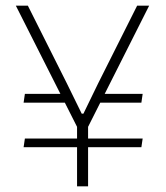

<svg xmlns="http://www.w3.org/2000/svg" viewBox="-20 -659 587 679"><path d="M320 -296 331 -327H484.5L480 -296ZM68 -169H484.5L480 -138.5H63.5ZM214.5 -327 225.5 -296H63.5L68 -327ZM254.5 -206.5 36 -639H78.5L216 -365L269 -257H275L327.5 -365L465 -639H507.5L289.5 -206.5ZM252.5 0V-246.5H291.5V0Z"/></svg>

Font: Anek Bangla
Style: Extra-light
Weight: 200
Designer: Sulekha Rajkumar (Bangla), Yesha Goshar (Latin)
Foundry: Ek Type
Version: Version 1.002;March 21, 2022;FontCreator 13.0.0.2683 64-bit